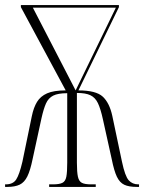

<svg xmlns="http://www.w3.org/2000/svg" viewBox="-20 -734 566 754"><path d="M0 0V-10H3Q31 -10 43.5 -29Q56 -48 68 -99L105 -278Q112 -312 125.5 -334Q139 -356 165 -367.5Q191 -379 238 -379L62 -706V-714H447V-706L288 -379Q357 -379 383.5 -354.5Q410 -330 421 -279L459 -99Q471 -42 485.5 -26Q500 -10 523 -10H526V0H517Q486 0 468 -8.5Q450 -17 439 -40Q428 -63 419 -108L384 -266Q375 -307 364.5 -329Q354 -351 335 -360Q316 -369 282 -369V-95Q282 -58 286 -40Q290 -22 301.5 -16Q313 -10 338 -10H356V0H173V-10H188Q213 -10 225 -16Q237 -22 240.5 -40Q244 -58 244 -95V-368Q208 -368 189 -358.5Q170 -349 160.5 -327.5Q151 -306 143 -270L108 -109Q99 -65 87.5 -41.5Q76 -18 57.5 -9Q39 0 9 0ZM277 -379 435 -704H109Z"/></svg>

Font: Noto Serif Display ExtraCondensed ExtraLight
Style: Regular
Weight: 200
Width: 2
Designer: Monotype Design Team
Foundry: Monotype Imaging Inc.
Version: Version 2.009